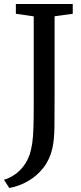

<svg xmlns="http://www.w3.org/2000/svg" viewBox="-65 -763 408 962"><path d="M-45 137.5Q-17 129.5 8.2 112.2Q33.5 95 53.2 69Q73 43 84.5 8.5Q92.5 -17.5 96.8 -47.5Q101 -77.5 102.5 -122Q104 -166.5 104 -234.5V-681L14.5 -694V-743H299.5V-694L208.5 -681.5V-275Q208.5 -189.5 207.8 -126.5Q207 -63.5 197.5 -20.5Q185 35.5 152.8 77Q120.5 118.5 75.8 144.2Q31 170 -18.5 179Z"/></svg>

Font: Merriweather 24pt SemiCondensed
Style: Regular
Weight: 400
Width: 4
Designer: Eben Sorkin
Foundry: Eben Sorkin
Version: Version 2.100